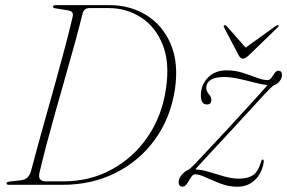

<svg xmlns="http://www.w3.org/2000/svg" viewBox="-20 -720 1118 748"><path d="M5.5 -6Q5.5 -11.5 20 -13L59.5 -17.5Q75 -19 84.8 -26.8Q94.5 -34.5 100.5 -52.5Q112 -97 128.2 -155.8Q144.5 -214.5 163 -280.5Q181.5 -346.5 200 -413Q218.5 -479.5 234.5 -540.5Q250.5 -601.5 262 -650Q266 -664.5 261.8 -671.2Q257.5 -678 242.5 -680L202.5 -686.5Q192.5 -687.5 189.5 -689.2Q186.5 -691 186.5 -694.5Q186.5 -700 198.5 -700H406Q487 -700 550.5 -660.8Q614 -621.5 645.2 -548Q676.5 -474.5 661.5 -372Q644.5 -261 584.2 -177.2Q524 -93.5 431 -46.8Q338 0 224 0H14.5Q5.5 0 5.5 -6ZM227 -13.5Q330 -13.5 414.8 -59.5Q499.5 -105.5 555.2 -186.8Q611 -268 626.5 -373.5Q642 -476.5 613.5 -546.5Q585 -616.5 528.8 -652.5Q472.5 -688.5 404 -688.5H328Q308 -688.5 302 -668.5Q290 -619.5 272.8 -556.2Q255.5 -493 235.5 -423.2Q215.5 -353.5 196 -284.2Q176.5 -215 160.2 -153.2Q144 -91.5 133.5 -45.5Q127 -13.5 158 -13.5ZM1007.5 -88.5Q1000.5 -45 973.2 -18.8Q946 7.5 904 7.5Q871 7.5 839.2 -4.8Q807.5 -17 781.5 -29Q755.5 -41 740.5 -41Q731.5 -41 724 -29Q716.5 -17 708.8 -5Q701 7 691 7Q676 7 676 -10Q676 -23 686.5 -37Q697 -51 715 -59.5Q724 -64 764.2 -107.5Q804.5 -151 876 -227.5Q929.5 -285.5 968 -327.8Q1006.5 -370 1022 -388.5Q1001.5 -390.5 972 -398.2Q942.5 -406 910.8 -413Q879 -420 852.5 -420Q817 -420 800.2 -408.2Q783.5 -396.5 783.5 -378Q783.5 -364 795 -351.5Q803.5 -341.5 803.5 -331Q803.5 -313 786 -313Q762.5 -313 762.5 -348.5Q762.5 -389 789.8 -417.5Q817 -446 863 -446Q895.5 -446 925.2 -436.5Q955 -427 979.8 -417.5Q1004.5 -408 1022 -408Q1031 -408 1037.5 -417.2Q1044 -426.5 1050.2 -435.5Q1056.5 -444.5 1064.5 -444.5Q1078.5 -444.5 1078.5 -427.5Q1078.5 -415.5 1069.5 -404Q1060.5 -392.5 1048 -388Q1040 -385 1004.5 -346.2Q969 -307.5 887 -218.5Q834 -161.5 797.2 -121.8Q760.5 -82 740.5 -60Q766 -59 795.2 -50Q824.5 -41 854.2 -32.5Q884 -24 910.5 -24Q945 -24 965.2 -37.2Q985.5 -50.5 997.5 -91Q999.5 -99 1003.5 -98.5Q1008.5 -98 1007.5 -88.5ZM948.5 -503.5Q935 -491.5 926.5 -491.5Q917.5 -491.5 910.5 -503.5L853 -612.5Q849.5 -618.5 854 -621.5Q857.5 -623.5 862.5 -619L937 -534.5L1054.5 -619Q1062 -624 1064.5 -621.5Q1067 -618.5 1061 -612.5Z"/></svg>

Font: Fraunces 72pt S000 Thin
Style: Italic
Weight: 100
Italic angle: -16°
Version: Version 1.000; ttfautohint (v1.8.3)